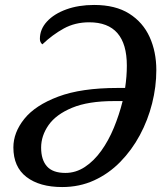

<svg xmlns="http://www.w3.org/2000/svg" viewBox="-20 -745 671 775"><path d="M231 10Q140 10 87 -30.5Q34 -71 34 -150Q34 -210 78 -265Q122 -320 215 -355Q308 -390 455 -390H485Q492 -437 492 -480Q492 -655 340 -655Q283 -655 237.5 -630Q192 -605 151 -566Q141 -574 141 -588Q141 -627 169.5 -658Q198 -689 247.5 -707Q297 -725 360 -725Q446 -725 501.5 -690Q557 -655 584 -595.5Q611 -536 611 -462Q611 -395 594 -327.5Q577 -260 544.5 -199.5Q512 -139 465.5 -91.5Q419 -44 360 -17Q301 10 231 10ZM244 -47Q286 -47 322.5 -71Q359 -95 388.5 -136Q418 -177 439.5 -229Q461 -281 475 -337H440Q336 -337 271 -310Q206 -283 176 -240Q146 -197 146 -149Q146 -100 169.5 -73.5Q193 -47 244 -47Z"/></svg>

Font: Noto Serif SemiCondensed Medium
Style: Italic
Weight: 500
Width: 4
Italic angle: -12°
Designer: Monotype Design Team
Foundry: Monotype Imaging Inc.
Version: Version 2.013